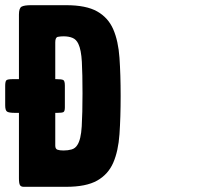

<svg xmlns="http://www.w3.org/2000/svg" viewBox="-33 -720 804 740"><path d="M87 0Q69 0 58.5 0Q48 0 44 -6.5Q40 -13 40 -33V-285H25Q1 -285 -6 -290Q-13 -295 -13 -314V-389Q-13 -406 -8.5 -410.5Q-4 -415 17 -415H40V-664Q40 -689 50.5 -694.5Q61 -700 87 -700H222Q299 -700 341.5 -676Q384 -652 403.5 -607Q423 -562 427.5 -497Q432 -432 432 -350Q432 -268 427.5 -203Q423 -138 403.5 -93Q384 -48 341.5 -24Q299 0 222 0ZM212 -140Q229 -140 243 -144Q257 -148 265 -161Q279 -182 282 -233Q285 -284 285 -360Q285 -435 282.5 -481.5Q280 -528 269 -551Q261 -568 246.5 -574Q232 -580 212 -580Q200 -580 190 -578Q180 -576 180 -557V-415H183Q205 -415 211 -411.5Q217 -408 217 -390V-306Q217 -291 211.5 -288Q206 -285 187 -285H180V-159Q180 -146 188.5 -143Q197 -140 212 -140Z"/></svg>

Font: Railroad Gothic CC
Style: Bold
Weight: 700
Designer: indestructible type*
Foundry: Cowboy Collective
Version: Version 1.000